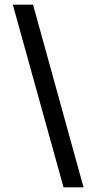

<svg xmlns="http://www.w3.org/2000/svg" viewBox="-20 -720 403 825"><path d="M35 -700H122L339 85H253Z"/></svg>

Font: Cabin Condensed
Style: Regular
Weight: 400
Width: 3
Designer: Pablo Impallari
Foundry: Pablo Impallari. http://www.impallari.com Igino Marini. http://www.ikern.com
Version: Version 2.200